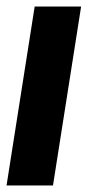

<svg xmlns="http://www.w3.org/2000/svg" viewBox="-40 -567 268 587"><path d="M122 0H-20L66 -547H208Z"/></svg>

Font: Georama ExtraCondensed ExtraBold
Style: Italic
Weight: 800
Width: 2
Italic angle: -9°
Designer: Jean-Baptiste Levee
Foundry: Production Type
Version: Version 1.000